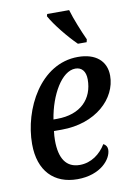

<svg xmlns="http://www.w3.org/2000/svg" viewBox="-87 -821 613 887"><g transform="rotate(-10 219.5 -378.0)"><path d="M314 -606H355L358 -619C340 -658 313 -724 301 -766H198L195 -756C219 -712 273 -646 314 -606ZM204 10C313 10 367 -56 367 -100C367 -113 361 -123 349 -129C323 -86 280 -53 226 -53C162 -53 132 -100 132 -184C132 -198 133 -213 135 -228H171C332 -228 435 -328 435 -435C435 -504 386 -546 303 -546C126 -546 25 -349 25 -186C25 -59 95 10 204 10ZM142 -281C160 -394 218 -495 282 -495C312 -495 330 -474 330 -436C330 -345 270 -281 159 -281Z"/></g></svg>

Font: Noto Serif Condensed Medium
Style: Italic
Weight: 500
Width: 3
Italic angle: -12°
Designer: Monotype Design Team
Foundry: Monotype Imaging Inc.
Version: Version 2.013